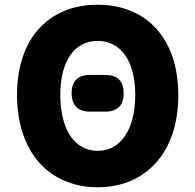

<svg xmlns="http://www.w3.org/2000/svg" viewBox="-20 -778 826 812"><path d="M393 -461H360C309 -461 283 -435 283 -384C283 -333 309 -306 360 -306H393H426C477 -306 503 -333 503 -384C503 -435 477 -461 426 -461ZM146 -90C206 -23 292 14 393 14C495 14 580 -23 640 -90C700 -157 734 -254 734 -376C734 -619 596 -758 393 -758C190 -758 52 -620 52 -376C52 -254 87 -157 146 -90ZM277 -204C250 -245 235 -304 235 -376C235 -520 295 -605 393 -605C491 -605 552 -520 552 -376C552 -304 537 -245 509 -204C482 -163 442 -140 393 -140C344 -140 305 -163 277 -204Z"/></svg>

Font: GenSenRounded2 TW H
Style: Regular
Weight: 900
Version: Version 2.100;PS 2.1;hotconv 16.6.51;makeotf.lib2.5.65220 DE